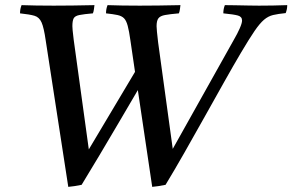

<svg xmlns="http://www.w3.org/2000/svg" viewBox="-20 -721 1139 748"><path d="M326 -139 506 -441 488 -564Q483 -600 477.5 -620.5Q472 -641 463 -650Q454 -659 437.5 -662.5Q421 -666 393 -669Q393 -686 399 -701Q423 -700 457 -699.5Q491 -699 524 -699Q553 -699 598 -699.5Q643 -700 683 -701Q682 -694 681 -685.5Q680 -677 677 -669Q642 -666 623 -662.5Q604 -659 597 -649.5Q590 -640 590 -619Q590 -614 591.5 -597Q593 -580 596 -556L653 -141L891 -566Q905 -590 914 -610.5Q923 -631 923 -641Q923 -656 907 -660.5Q891 -665 850 -669Q850 -686 856 -701Q870 -701 896 -700.5Q922 -700 948 -699.5Q974 -699 989 -699Q1018 -699 1043.5 -699.5Q1069 -700 1099 -701Q1099 -685 1093 -670Q1063 -667 1044 -662.5Q1025 -658 1008.5 -644Q992 -630 971.5 -600Q951 -570 919 -516Q890 -467 853.5 -402Q817 -337 777 -265.5Q737 -194 698 -125.5Q659 -57 625 -1Q611 2 597.5 4Q584 6 573 7L517 -370Q481 -309 442.5 -243Q404 -177 366.5 -114.5Q329 -52 298 -1Q284 2 270.5 4Q257 6 246 7L158 -564Q151 -613 142 -633.5Q133 -654 114.5 -659.5Q96 -665 58 -669Q58 -686 64 -701Q88 -700 122 -699.5Q156 -699 189 -699Q218 -699 263 -699.5Q308 -700 348 -701Q347 -694 346 -685.5Q345 -677 342 -669Q307 -666 289.5 -662.5Q272 -659 267 -649.5Q262 -640 262 -619Q262 -614 263 -602.5Q264 -591 267 -567Z"/></svg>

Font: Tiro Bangla
Style: Italic
Weight: 400
Italic angle: -11°
Designer: Bangla: John Hudson & Fiona Ross, assisted by Neelakash Kshetrimayum. Latin: John Hudson with Paul Hanslow, assisted by 
Foundry: Tiro Typeworks Ltd.
Version: Version 1.60